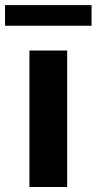

<svg xmlns="http://www.w3.org/2000/svg" viewBox="-57 -748 386 768"><path d="M60.7 0V-545.9H211.7V0ZM309.2 -727.5V-645.1H-36.9V-727.5Z"/></svg>

Font: GitLab Sans
Style: Regular
Weight: 400
Designer: Rasmus Andersson
Foundry: Modifications by GitLab B.V., manufactured by rsms
Version: Version 4.000;git-c8fb6b7